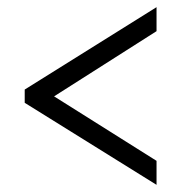

<svg xmlns="http://www.w3.org/2000/svg" viewBox="-20 -626 505 536"><path d="M417 -110V-177L131 -357L417 -539V-606L49 -376V-339Z"/></svg>

Font: Noto Serif Bengali Condensed Medium
Style: Regular
Weight: 500
Width: 3
Designer: Juan Bruce, Universal Thirst, Indian Type Foundry and the Monotype Design Team.
Foundry: Monotype Imaging Inc.
Version: Version 2.003